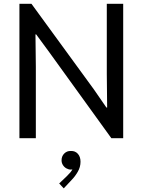

<svg xmlns="http://www.w3.org/2000/svg" viewBox="-20 -740 764 1028"><path d="M84 -719.7H148.4L482.4 -261.7L549.8 -164.1H553.7L551.8 -343.8V-719.7H639.6V0H576.2L244.1 -460L173.8 -555.7H169.9L171.9 -381.8V0H84ZM296.9 242.2 336.9 204.1Q359.9 182.1 367.7 167Q362.8 168 359.4 168Q347.2 168 335.7 161.6Q324.2 155.3 316.9 143.8Q309.6 132.3 309.6 118.2Q309.6 96.2 324.2 81.8Q338.9 67.4 359.4 68.4Q382.3 67.4 396.7 83.3Q411.1 99.1 411.1 126Q411.1 154.8 396 180.4Q380.9 206.1 363.3 223.6L321.3 268.6Z"/></svg>

Font: Reddit Sans Fudge
Style: Regular
Weight: 400
Designer: Stephen Hutchings
Foundry: Reddit
Version: Version 1.011